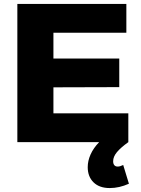

<svg xmlns="http://www.w3.org/2000/svg" viewBox="-20 -721 715 974"><path d="M634 211Q585 233 537 233Q484 233 454.5 204Q425 175 425 127Q425 95 439.5 62.5Q454 30 483 0H68V-701H621V-555H251V-424H585V-279L251 -278V-146H631V0Q592 28 573 51Q554 74 554 97Q554 110 560 117Q566 124 577 124Q589 124 605 116Z"/></svg>

Font: Montserrat V1
Style: Bold
Weight: 700
Designer: Julieta Ulanovsky
Foundry: Julieta Ulanovsky
Version: Version 6.001